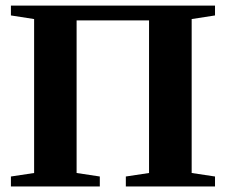

<svg xmlns="http://www.w3.org/2000/svg" viewBox="-20 -675 818 695"><path d="M19.5 0V-36.1L103.5 -48.8V-606L19.5 -619.1V-654.8H758.3V-619.1L673.8 -606V-48.8L758.3 -36.1V0H435.5V-36.1L519.5 -48.8V-601.1H257.3V-48.8L341.3 -36.1V0Z"/></svg>

Font: Liberation Serif
Style: Bold
Weight: 700
Designer: Steve Matteson
Foundry: Ascender Corporation
Version: Version 2.1.5